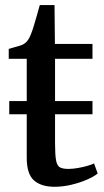

<svg xmlns="http://www.w3.org/2000/svg" viewBox="-20 -706 400 736"><path d="M189 10Q138 10 110.2 -14.5Q82.5 -39 82.5 -101V-268H15.5V-318.5H82.5V-480.5H13.5V-518.5Q22.5 -521.5 34 -524.5Q45.5 -527.5 56 -530.8Q66.5 -534 71.5 -537.5Q78.5 -542 83.2 -547.5Q88 -553 92 -560.5Q96 -568 99.5 -577.5Q104.5 -589.5 110.5 -609.8Q116.5 -630 122.5 -651Q128.5 -672 132.5 -686.5H189L190.5 -537.5H334.5V-480.5H191V-318.5H334.5V-268H191V-157Q191 -112 195 -91Q199 -70 210.2 -64.2Q221.5 -58.5 242 -58.5Q258.5 -58.5 277.5 -61.8Q296.5 -65 313.5 -69.8Q330.5 -74.5 340.5 -79.5L354.5 -41Q340 -29 313 -17.2Q286 -5.5 253.5 2.2Q221 10 189 10Z"/></svg>

Font: Merriweather 60pt Medium
Style: Regular
Weight: 500
Version: Version 2.100